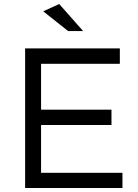

<svg xmlns="http://www.w3.org/2000/svg" viewBox="-20 -943 691 963"><path d="M106 0V-700.2H581.1V-623H186V-393.1H539.1V-315.9H186V-76.2H594.2V0ZM196.8 -886.2 276.9 -922.9 397 -787.1H321.8Z"/></svg>

Font: Montserrat Light
Style: Regular
Weight: 300
Designer: Julieta Ulanovsky
Foundry: Julieta Ulanovsky
Version: Version 1.000;PS 002.000;hotconv 1.0.70;makeotf.lib2.5.58329